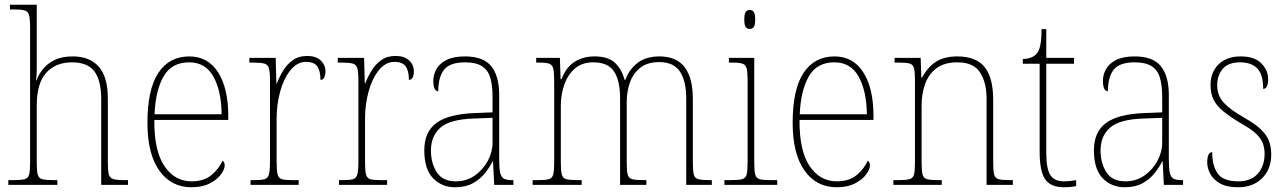

<svg xmlns="http://www.w3.org/2000/svg" viewBox="-20 -780 5430 810"><path d="M15 0V-20H34Q68 -20 83.5 -24Q99 -28 103 -44Q107 -60 107 -95V-663Q107 -698 103 -714.5Q99 -731 85.5 -735.5Q72 -740 44 -740H22V-760H135V-487Q135 -462 132 -441H134Q143 -466 161.5 -489Q180 -512 210.5 -527Q241 -542 287 -542Q358 -542 396.5 -499Q435 -456 435 -363V-94Q435 -60 439 -44.5Q443 -29 458 -24.5Q473 -20 506 -20H520V0H407V-361Q407 -440 378.5 -478.5Q350 -517 284 -517Q215 -517 175 -473Q135 -429 135 -334V-95Q135 -60 139 -44Q143 -28 158.5 -24Q174 -20 208 -20H222V0Z M788 10Q702 10 652 -60.5Q602 -131 602 -262Q602 -403 648 -472.5Q694 -542 779 -542Q857 -542 900 -475Q943 -408 943 -290V-274H631Q630 -144 673.5 -79.5Q717 -15 788 -15Q840 -15 871.5 -41Q903 -67 919 -102Q928 -96 928 -82Q928 -66 912 -44Q896 -22 864.5 -6Q833 10 788 10ZM915 -298Q914 -396 880.5 -456.5Q847 -517 778 -517Q704 -517 670 -457.5Q636 -398 632 -298Z M1037 0V-20H1052Q1082 -20 1096 -24Q1110 -28 1114.5 -44.5Q1119 -61 1119 -97V-441Q1119 -476 1114.5 -492Q1110 -508 1094.5 -512Q1079 -516 1044 -516H1032V-536H1143L1146 -428H1148Q1158 -455 1174.5 -482Q1191 -509 1215.5 -526.5Q1240 -544 1276 -544Q1313 -544 1333 -525Q1353 -506 1353 -479Q1353 -464 1348 -453.5Q1343 -443 1332 -443Q1332 -481 1318.5 -500Q1305 -519 1271 -519Q1234 -519 1205.5 -484Q1177 -449 1162 -394Q1147 -339 1147 -280V-97Q1147 -61 1151 -44.5Q1155 -28 1169.5 -24Q1184 -20 1214 -20H1240V0Z M1410 0V-20H1425Q1455 -20 1469 -24Q1483 -28 1487.5 -44.5Q1492 -61 1492 -97V-441Q1492 -476 1487.5 -492Q1483 -508 1467.5 -512Q1452 -516 1417 -516H1405V-536H1516L1519 -428H1521Q1531 -455 1547.5 -482Q1564 -509 1588.5 -526.5Q1613 -544 1649 -544Q1686 -544 1706 -525Q1726 -506 1726 -479Q1726 -464 1721 -453.5Q1716 -443 1705 -443Q1705 -481 1691.5 -500Q1678 -519 1644 -519Q1607 -519 1578.5 -484Q1550 -449 1535 -394Q1520 -339 1520 -280V-97Q1520 -61 1524 -44.5Q1528 -28 1542.5 -24Q1557 -20 1587 -20H1613V0Z M1900 10Q1844 10 1807 -28Q1770 -66 1770 -146Q1770 -224 1821.5 -261.5Q1873 -299 1983 -303L2058 -306V-371Q2058 -417 2049 -450Q2040 -483 2014.5 -500Q1989 -517 1942 -517Q1878 -517 1853.5 -486Q1829 -455 1829 -395Q1808 -395 1808 -440Q1808 -464 1820.5 -487.5Q1833 -511 1862.5 -526.5Q1892 -542 1942 -542Q2019 -542 2052.5 -500.5Q2086 -459 2086 -379V-107Q2086 -70 2090 -51.5Q2094 -33 2105.5 -26.5Q2117 -20 2141 -20H2146V0H2065L2060 -99H2058Q2046 -75 2026 -49.5Q2006 -24 1975 -7Q1944 10 1900 10ZM1903 -15Q1948 -15 1983 -39.5Q2018 -64 2038 -101.5Q2058 -139 2058 -178V-283L1981 -280Q1878 -277 1838 -241.5Q1798 -206 1798 -145Q1798 -92 1822.5 -53.5Q1847 -15 1903 -15Z M2227 0V-20H2245Q2280 -20 2295 -24Q2310 -28 2314 -44Q2318 -60 2318 -95V-438Q2318 -474 2314 -490.5Q2310 -507 2296.5 -511.5Q2283 -516 2253 -516H2242V-536H2342L2345 -446H2349Q2367 -495 2403 -518.5Q2439 -542 2488 -542Q2547 -542 2575.5 -514Q2604 -486 2615 -443H2618Q2634 -487 2669.5 -514.5Q2705 -542 2762 -542Q2834 -542 2868.5 -496.5Q2903 -451 2903 -362V-93Q2903 -59 2907 -43.5Q2911 -28 2926.5 -24Q2942 -20 2976 -20H2983V0H2875V-365Q2875 -438 2848.5 -478Q2822 -518 2761 -518Q2712 -518 2682 -495Q2652 -472 2638 -433.5Q2624 -395 2624 -349V-95Q2624 -60 2628 -44Q2632 -28 2647.5 -24Q2663 -20 2697 -20H2707V0H2596V-365Q2596 -440 2570.5 -478.5Q2545 -517 2483 -517Q2436 -517 2406 -491.5Q2376 -466 2361 -424Q2346 -382 2346 -334V-95Q2346 -60 2350 -44Q2354 -28 2369.5 -24Q2385 -20 2421 -20H2434V0Z M3143 -658Q3132 -658 3126 -666Q3120 -674 3120 -698Q3120 -721 3126 -729.5Q3132 -738 3143 -738Q3154 -738 3160 -729.5Q3166 -721 3166 -698Q3166 -674 3160 -666Q3154 -658 3143 -658ZM3036 0V-20H3061Q3095 -20 3110.5 -24Q3126 -28 3130 -44Q3134 -60 3134 -95V-438Q3134 -474 3130 -490.5Q3126 -507 3112 -511.5Q3098 -516 3069 -516H3055V-536H3162V-95Q3162 -60 3166 -44Q3170 -28 3185.5 -24Q3201 -20 3235 -20H3259V0Z M3510 10Q3424 10 3374 -60.5Q3324 -131 3324 -262Q3324 -403 3370 -472.5Q3416 -542 3501 -542Q3579 -542 3622 -475Q3665 -408 3665 -290V-274H3353Q3352 -144 3395.5 -79.5Q3439 -15 3510 -15Q3562 -15 3593.5 -41Q3625 -67 3641 -102Q3650 -96 3650 -82Q3650 -66 3634 -44Q3618 -22 3586.5 -6Q3555 10 3510 10ZM3637 -298Q3636 -396 3602.5 -456.5Q3569 -517 3500 -517Q3426 -517 3392 -457.5Q3358 -398 3354 -298Z M3749 0V-20H3767Q3801 -20 3816.5 -24Q3832 -28 3836 -44Q3840 -60 3840 -95V-442Q3840 -476 3836 -492Q3832 -508 3817.5 -512Q3803 -516 3773 -516H3754V-536H3864L3867 -453H3870Q3896 -500 3931 -521Q3966 -542 4018 -542Q4098 -542 4134 -497Q4170 -452 4170 -359V-95Q4170 -60 4174 -44Q4178 -28 4193.5 -24Q4209 -20 4242 -20H4253V0H4142V-365Q4142 -432 4114.5 -474.5Q4087 -517 4019 -517Q3965 -517 3932 -493Q3899 -469 3883.5 -427.5Q3868 -386 3868 -334V-95Q3868 -60 3872 -44Q3876 -28 3891.5 -24Q3907 -20 3941 -20H3953V0Z M4468 10Q4413 10 4389.5 -23.5Q4366 -57 4366 -141V-511H4295V-531Q4333 -532 4352 -552Q4363 -563 4368.5 -588Q4374 -613 4374 -657H4394V-536H4511V-511H4394V-135Q4394 -67 4411.5 -41Q4429 -15 4467 -15Q4493 -15 4520 -20V5Q4506 8 4493 9Q4480 10 4468 10Z M4725 10Q4669 10 4632 -28Q4595 -66 4595 -146Q4595 -224 4646.5 -261.5Q4698 -299 4808 -303L4883 -306V-371Q4883 -417 4874 -450Q4865 -483 4839.5 -500Q4814 -517 4767 -517Q4703 -517 4678.5 -486Q4654 -455 4654 -395Q4633 -395 4633 -440Q4633 -464 4645.5 -487.5Q4658 -511 4687.5 -526.5Q4717 -542 4767 -542Q4844 -542 4877.5 -500.5Q4911 -459 4911 -379V-107Q4911 -70 4915 -51.5Q4919 -33 4930.5 -26.5Q4942 -20 4966 -20H4971V0H4890L4885 -99H4883Q4871 -75 4851 -49.5Q4831 -24 4800 -7Q4769 10 4725 10ZM4728 -15Q4773 -15 4808 -39.5Q4843 -64 4863 -101.5Q4883 -139 4883 -178V-283L4806 -280Q4703 -277 4663 -241.5Q4623 -206 4623 -145Q4623 -92 4647.5 -53.5Q4672 -15 4728 -15Z M5204 10Q5154 10 5125.5 -7Q5097 -24 5085 -48Q5073 -72 5073 -94Q5073 -138 5094 -138Q5094 -80 5117.5 -47.5Q5141 -15 5204 -15Q5258 -15 5286.5 -47.5Q5315 -80 5315 -131Q5315 -154 5308 -174Q5301 -194 5281.5 -213.5Q5262 -233 5223 -255Q5172 -285 5142 -309.5Q5112 -334 5099.5 -360Q5087 -386 5087 -422Q5087 -475 5121 -508.5Q5155 -542 5214 -542Q5273 -542 5301.5 -512.5Q5330 -483 5330 -447Q5330 -405 5309 -405Q5309 -466 5284 -491.5Q5259 -517 5212 -517Q5161 -517 5138 -489Q5115 -461 5115 -421Q5115 -376 5144 -345.5Q5173 -315 5230 -283Q5276 -257 5300.5 -233Q5325 -209 5334 -184Q5343 -159 5343 -129Q5343 -66 5304.5 -28Q5266 10 5204 10Z"/></svg>

Font: Noto Serif Bengali SemiCondensed Thin
Style: Regular
Weight: 100
Width: 4
Designer: Juan Bruce, Universal Thirst, Indian Type Foundry and the Monotype Design Team.
Foundry: Monotype Imaging Inc.
Version: Version 2.003; ttfautohint (v1.8.4.7-5d5b)